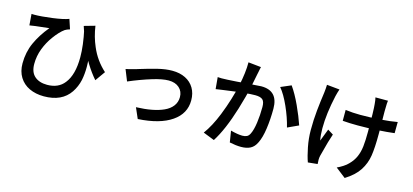

<svg xmlns="http://www.w3.org/2000/svg" viewBox="-69 -1328 4138 1926"><g transform="rotate(15 2000.0 -365.5)"><path d="M802 -551Q855 -425 957 -333L884 -230Q830 -292 785 -365Q699 -504 631 -726L744 -758Q760 -647 802 -551ZM121 -706Q193 -706 306.5 -721Q420 -736 474 -757L507 -657Q476 -648 457 -636Q408 -601 355 -528Q308 -464 279 -388Q250 -312 250 -230Q250 -144 298 -102Q346 -60 428 -60Q545 -60 606 -139Q679 -230 679 -413Q679 -536 644 -696L749 -520Q767 -429 767 -336Q767 -262 754 -198Q738 -126 698 -66Q613 60 426 60Q341 60 275 29Q209 -2 172 -62Q135 -122 135 -205Q135 -321 180 -420.5Q225 -520 304 -615Q205 -605 162 -599Q115 -592 103 -590L94 -707Z M1250 -443 1279 -452Q1376 -482 1457.5 -502Q1539 -522 1607 -522Q1685 -522 1743.5 -493Q1802 -464 1834 -410Q1866 -356 1866 -283Q1866 -145 1745 -62Q1622 23 1396 36L1348 -74Q1528 -80 1633 -128Q1688 -153 1718 -193Q1748 -233 1748 -285Q1748 -345 1707 -381.5Q1666 -418 1597 -418Q1531 -418 1428 -386Q1314 -351 1195 -300L1148 -417Q1176 -422 1250 -443Z M2447 -750Q2445 -742 2443.5 -732Q2442 -722 2439 -711L2406 -546Q2391 -480 2346 -328Q2274 -93 2188 42L2071 -4Q2136 -92 2191 -229Q2226 -317 2252 -402.5Q2278 -488 2292 -552Q2323 -696 2322 -801L2455 -787Q2452 -777 2450.5 -767.5Q2449 -758 2447 -750ZM2977 -321 2864 -269Q2840 -368 2791.5 -476.5Q2743 -585 2693 -644L2800 -690Q2851 -618 2899.5 -512.5Q2948 -407 2977 -321ZM2102 -576Q2122 -576 2164 -578Q2205 -580 2263 -584L2299 -587L2391 -594Q2487 -602 2509 -602Q2684 -602 2684 -416Q2684 -306 2670 -207.5Q2656 -109 2627 -52Q2604 -3 2565 17.5Q2526 38 2468 38Q2415 38 2349 24L2330 -94Q2406 -74 2452 -74Q2480 -74 2499 -83.5Q2518 -93 2530 -119Q2551 -161 2562 -239Q2573 -317 2573 -404Q2573 -461 2549.5 -480.5Q2526 -500 2473 -500Q2384 -500 2178 -471L2127 -464Q2078 -457 2073 -456L2062 -578Q2090 -576 2102 -576Z M3769 -725Q3768 -712 3768 -679L3769 -553Q3769 -507 3770 -487V-440Q3770 -303 3757 -218.5Q3744 -134 3697.5 -62Q3651 10 3554 70L3450 -11Q3479 -24 3511 -44.5Q3543 -65 3562 -86Q3603 -127 3624.5 -176Q3646 -225 3653 -286Q3660 -347 3660 -441Q3660 -660 3653 -725Q3651 -749 3649 -761Q3645 -779 3643 -791H3773Q3769 -763 3769 -725ZM3541 -582Q3646 -582 3749.5 -589.5Q3853 -597 3923 -610L3922 -494Q3849 -485 3747.5 -479Q3646 -473 3544 -473Q3461 -473 3387 -479V-592Q3463 -582 3541 -582ZM3252 -698Q3209 -505 3209 -355Q3209 -281 3220 -229L3269 -356L3327 -320Q3301 -247 3266 -108Q3264 -102 3259 -82Q3254 -60 3254 -40L3256 5L3157 15Q3136 -43 3118.5 -131.5Q3101 -220 3101 -307Q3101 -415 3111 -512Q3121 -609 3135 -707Q3137 -721 3139 -749L3141 -787L3274 -774Q3263 -743 3252 -698Z"/></g></svg>

Font: Merged Yaku Han JP SemiBold
Style: Regular
Weight: 600
Designer: Ryoko NISHIZUKA 西塚涼子 (kana, bopomofo & ideographs); Paul D. Hunt (Latin, Greek & Cyrillic); Sandoll Communications 산돌커뮤니
Foundry: Adobe
Version: Version 2.004